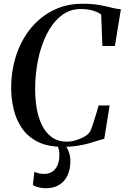

<svg xmlns="http://www.w3.org/2000/svg" viewBox="-20 -772 664 1022"><path d="M313 9.5Q233.5 9.5 180.5 -17.5Q127.5 -44.5 96.8 -89.5Q66 -134.5 52.8 -190.2Q39.5 -246 39.5 -303Q39.5 -397.5 66.8 -479Q94 -560.5 144.2 -621.8Q194.5 -683 264 -717.5Q333.5 -752 417.5 -752Q471.5 -752 509 -745.2Q546.5 -738.5 573.8 -731.2Q601 -724 623.5 -722.5L591.5 -527H525L518.5 -695Q508.5 -702 493.8 -708.8Q479 -715.5 458.5 -719.8Q438 -724 410 -724Q350 -724 304.5 -687.2Q259 -650.5 228.2 -589Q197.5 -527.5 182.2 -451.8Q167 -376 167 -298Q167 -249 174.8 -199.2Q182.5 -149.5 201.8 -108.8Q221 -68 254.2 -43Q287.5 -18 337.5 -18Q359 -18 384.2 -25.5Q409.5 -33 431 -45.8Q452.5 -58.5 461.5 -75Q466 -86 472 -103.2Q478 -120.5 484 -140.2Q490 -160 495.8 -178.5Q501.5 -197 505 -210.5H563.5L535 -33Q520 -30 500 -23.2Q480 -16.5 453.5 -9Q427 -1.5 392.2 4Q357.5 9.5 313 9.5ZM298.5 -14.5 318 -12.5Q332.5 4.5 343.5 29.5Q354.5 54.5 354.5 86Q354.5 132 338.2 164.2Q322 196.5 293 213.2Q264 230 225.5 230Q204.5 230 185.5 225.2Q166.5 220.5 155 212.5L163 142.5Q171.5 147 185.5 150.5Q199.5 154 216.5 153.5Q254.5 153 275.2 126.2Q296 99.5 296 54Q296.5 31 290.2 14.5Q284 -2 278 -12.5Z"/></svg>

Font: Merriweather 144pt Medium
Style: Italic
Weight: 500
Italic angle: -7.8°
Version: Version 2.101